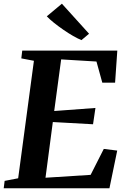

<svg xmlns="http://www.w3.org/2000/svg" viewBox="-29 -1016 684 1036"><path d="M-9 0 -4 -40 69 -54 154 -688 86 -701 91 -743H604L592 -570H523L491.5 -684L301 -695.5L263.5 -417L486 -433.5L473 -345.5L256 -357.5L216.5 -57L460 -72.5L531 -212.5L603.5 -203.5L561.5 0ZM410.5 -799.5Q391 -807.5 365.2 -822.2Q339.5 -837 312.8 -855.5Q286 -874 262.2 -893Q238.5 -912 223.5 -928L305 -996L451.5 -834Z"/></svg>

Font: Merriweather 48pt
Style: Bold Italic
Weight: 700
Italic angle: -7.8°
Version: Version 2.101